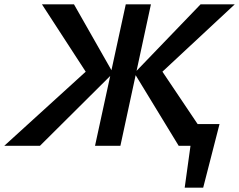

<svg xmlns="http://www.w3.org/2000/svg" viewBox="-58 -678 1112 893"><path d="M801 195 842 -101H963L887 195ZM-38 0 384 -384 365 -307 137 -658H286L468 -338L128 0ZM384 0 527 -658H644L502 0ZM773 0 567 -338 875 -658H1034L657 -307L671 -384L929 0Z"/></svg>

Font: Ysabeau
Style: Bold Italic
Weight: 700
Italic angle: -12°
Designer: Christian Thalmann (Catharsis Fonts)
Version: Version 2.002